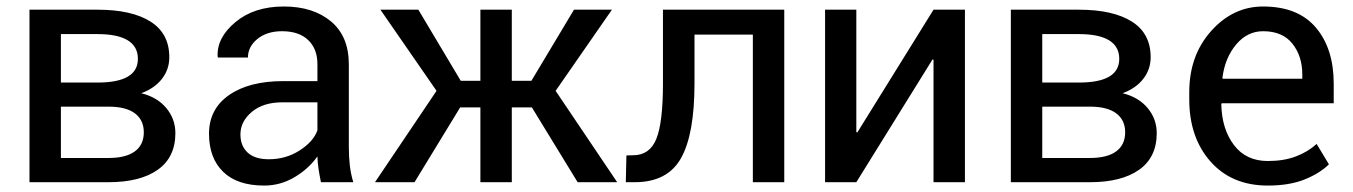

<svg xmlns="http://www.w3.org/2000/svg" viewBox="-20 -558 4143 588"><path d="M70.3 0V-528.3H278.8Q383.3 -528.3 440.9 -491.9Q498.5 -455.6 498.5 -382.8Q498.5 -345.7 476.1 -316.7Q453.6 -287.6 412.6 -272.5Q461.9 -260.3 489.5 -226.8Q517.1 -193.4 517.1 -150.4Q517.1 -76.2 463.1 -38.1Q409.2 0 312.5 0ZM166.5 -231.4V-74.2H312.5Q365.7 -74.2 393.1 -94.5Q420.4 -114.7 420.4 -152.8Q420.4 -190.4 393.1 -210.9Q365.7 -231.4 312.5 -231.4ZM166.5 -305.2H279.3Q340.3 -305.2 371.3 -323.2Q402.3 -341.3 402.3 -377.9Q402.3 -415.5 371.1 -434.6Q339.8 -453.6 278.8 -453.6H166.5Z M962.9 0Q958 -23.9 955.3 -42.2Q952.6 -60.5 952.1 -79.1Q925.3 -41 882.1 -15.4Q838.9 10.3 789.1 10.3Q706.5 10.3 663.3 -32Q620.1 -74.2 620.1 -148.4Q620.1 -224.1 681.4 -266.8Q742.7 -309.6 847.7 -309.6H952.1V-361.8Q952.1 -408.2 923.8 -435.3Q895.5 -462.4 843.8 -462.4Q797.4 -462.4 768.3 -438.7Q739.3 -415 739.3 -381.8H647.5L646.5 -384.8Q643.6 -442.4 700.9 -490.2Q758.3 -538.1 849.1 -538.1Q939 -538.1 993.7 -492.4Q1048.3 -446.8 1048.3 -360.8V-106.4Q1048.3 -78.1 1051.3 -51.8Q1054.2 -25.4 1062 0ZM803.2 -70.3Q855.5 -70.3 897.5 -97.2Q939.5 -124 952.1 -158.7V-244.6H844.2Q786.1 -244.6 751.2 -215.3Q716.3 -186 716.3 -146.5Q716.3 -111.3 738.3 -90.8Q760.3 -70.3 803.2 -70.3Z M1608.9 -229H1547.4V0H1451.2V-229H1389.2L1249.5 0H1128.4L1316.9 -279.8L1145 -528.3H1261.2L1391.1 -310.5H1451.2V-528.3H1547.4V-310.5H1607.4L1737.8 -528.3H1854L1681.6 -279.8L1870.1 0H1749Z M2381.8 -528.3V0H2285.6V-452.1H2106.9V-302.7Q2106.9 -146.5 2065.4 -73.2Q2023.9 0 1923.8 0H1896.5L1898.4 -82L1918.5 -82.5Q1969.7 -82.5 1990 -132.6Q2010.3 -182.6 2010.3 -302.7V-528.3Z M2838.9 -528.3H2935.1V0H2838.9V-375L2835.9 -376L2602.5 0H2506.8V-528.3H2602.5V-153.3L2605.5 -152.3Z M3075.7 0V-528.3H3284.2Q3388.7 -528.3 3446.3 -491.9Q3503.9 -455.6 3503.9 -382.8Q3503.9 -345.7 3481.4 -316.7Q3459 -287.6 3418 -272.5Q3467.3 -260.3 3494.9 -226.8Q3522.5 -193.4 3522.5 -150.4Q3522.5 -76.2 3468.5 -38.1Q3414.6 0 3317.9 0ZM3171.9 -231.4V-74.2H3317.9Q3371.1 -74.2 3398.4 -94.5Q3425.8 -114.7 3425.8 -152.8Q3425.8 -190.4 3398.4 -210.9Q3371.1 -231.4 3317.9 -231.4ZM3171.9 -305.2H3284.7Q3345.7 -305.2 3376.7 -323.2Q3407.7 -341.3 3407.7 -377.9Q3407.7 -415.5 3376.5 -434.6Q3345.2 -453.6 3284.2 -453.6H3171.9Z M3862.8 10.3Q3752.4 10.3 3687.3 -63.2Q3622.1 -136.7 3622.1 -253.9V-275.4Q3622.1 -388.2 3689.2 -463.1Q3756.3 -538.1 3848.1 -538.1Q3955.1 -538.1 4009.8 -473.6Q4064.5 -409.2 4064.5 -301.8V-241.7H3721.7L3720.2 -239.3Q3721.7 -163.1 3758.8 -114Q3795.9 -64.9 3862.8 -64.9Q3911.6 -64.9 3948.5 -78.9Q3985.4 -92.8 4012.2 -117.2L4049.8 -54.7Q4021.5 -26.9 3975.1 -8.3Q3928.7 10.3 3862.8 10.3ZM3848.1 -462.4Q3799.8 -462.4 3765.6 -421.6Q3731.4 -380.9 3723.6 -319.3L3724.6 -316.9H3968.3V-329.6Q3968.3 -386.2 3938 -424.3Q3907.7 -462.4 3848.1 -462.4Z"/></svg>

Font: GeogebraSans
Style: Regular
Weight: 400
Designer: Google
Version: Version 1.100140; 2013